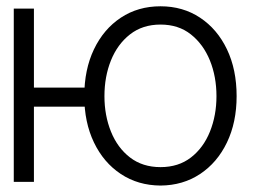

<svg xmlns="http://www.w3.org/2000/svg" viewBox="-20 -573 815 605"><path d="M302.2 -296.9V-236.8H36.1V-296.9ZM86.9 -545.9V0H23.4V-545.9ZM485.8 11.7Q415 11.2 360.8 -24.7Q306.6 -60.5 276.1 -124Q245.6 -187.5 245.6 -270Q245.6 -354 276.1 -417.7Q306.6 -481.4 360.8 -517.3Q415 -553.2 485.8 -553.2Q556.2 -553.2 610.4 -517.3Q664.6 -481.4 695.1 -417.7Q725.6 -354 725.6 -270Q725.6 -187.5 695.1 -124Q664.6 -60.5 610.4 -24.7Q556.2 11.2 485.8 11.7ZM485.8 -46.4Q542.5 -46.4 581.8 -76.9Q621.1 -107.4 641.6 -158.4Q662.1 -209.5 662.1 -270Q662.1 -331.5 641.4 -382.6Q620.6 -433.6 581.5 -464.6Q542.5 -495.6 485.8 -495.6Q429.2 -495.6 389.6 -464.6Q350.1 -433.6 329.6 -382.6Q309.1 -331.5 309.1 -270Q309.1 -209.5 329.6 -158.4Q350.1 -107.4 389.6 -76.9Q429.2 -46.4 485.8 -46.4Z"/></svg>

Font: Inter Tight Light
Style: Regular
Weight: 300
Designer: Rasmus Andersson
Foundry: rsms
Version: Version 3.004